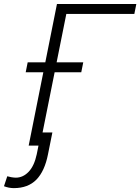

<svg xmlns="http://www.w3.org/2000/svg" viewBox="-82 -731 704 964"><path d="M118.5 0H62L204 -711H602.5L592.5 -661H251ZM326 -368H47L57 -418H336ZM-12.5 213.5Q-37.5 213.5 -62 204L-45.5 154Q-38 156.5 -24.8 158.8Q-11.5 161 -2.5 161Q33.5 161 61.8 131.5Q90 102 102.5 43.5L124.5 -66H181L159 43.5Q142.5 128 100.8 170.8Q59 213.5 -12.5 213.5Z"/></svg>

Font: Roberto Sans Light
Style: Italic
Weight: 300
Italic angle: -11°
Designer: Google
Version: Version 1.00;June 11, 2020;FontCreator 12.0.0.2522 64-bit; t